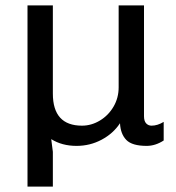

<svg xmlns="http://www.w3.org/2000/svg" viewBox="-20 -531 652 712"><path d="M514 -100Q514 -82 522 -73.5Q530 -65 542 -65Q564 -65 587 -79V-10Q556 10 524 10Q470 10 448.5 -12Q427 -34 425 -74Q400 -36 357 -13Q314 10 264 10Q210 10 170 -15L176 32V161H82V-511H176V-184Q176 -65 284 -65Q319 -65 350.5 -84Q382 -103 401 -135.5Q420 -168 420 -207V-511H514Z"/></svg>

Font: Chivo
Style: Regular
Weight: 400
Designer: Hector Gatti
Foundry: Omnibus-Type
Version: Version 1.003